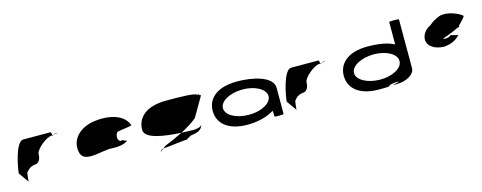

<svg xmlns="http://www.w3.org/2000/svg" viewBox="-31 -1581 6100 2431"><g transform="rotate(-15 3018.5 -366.0)"><path d="M49 -145 142 -14C142 -6 150 -135 161 -135C171 -142 197 -194 276 -201C328 -201 355 -258 355 -318C355 -378 504 -501 572 -501C572 -501 577 -502 585 -503C583 -520 578 -546 572 -546C572 -546 356 -547 214 -547C116 -547 54 -225 49 -145ZM585 -503C586 -498 586 -494 586 -491C586 -494 592 -500 601 -505C595 -504 590 -504 585 -503ZM601 -505C631 -510 670 -517 643 -517C627 -517 612 -511 601 -505Z M857 -196C898 -52 1154 -160 1264 -148C1350 -144 1429 -152 1480 -191C1472 -193 1423 -212 1425 -217C1388 -188 1337 -257 1390 -330C1410 -340 1593 -358 1583 -368C1536 -506 1359 -570 1123 -535C906 -493 816 -341 857 -196ZM1425 -217C1425 -217 1425 -218 1425 -218C1425 -218 1425 -217 1425 -217ZM1481 -192 1480 -191C1482 -191 1482 -191 1481 -190Z M1700 -274C1700 -158 1947 -122 2171 -111C2256 -154 2331 -201 2383 -246L2533 -504C2540 -504 2508 -512 2508 -522C2508 -533 2501 -530 2493 -522C2457 -552 2302 -554 2087 -554C1819 -554 1700 -428 1700 -274ZM1879 26C1837 76 1844 62 1896 24ZM1896 24 2198 -10C2215 6 2251 -52 2318 -52C2368 -60 2429 -84 2439 -146C2431 -124 2405 -113 2345 -106C2311 -106 2248 -107 2171 -111C2094 -72 2014 -36 1942 -8C1923 4 1908 15 1896 24Z M2625 -274C2625 -118 2745 8 3011 8C3150 8 3278 -28 3357 -80C3363 -76 3363 -4 3363 -4C3363 3 3482 2 3482 -5L3483 -347C3483 -500 3217 -558 3011 -556C2745 -554 2625 -430 2625 -274ZM2759 -274C2759 -366 2893 -440 3059 -440C3223 -440 3357 -366 3357 -274C3357 -184 3226 -109 3059 -109C2887 -109 2759 -184 2759 -274Z M3561 -145 3654 -14C3654 -6 3662 -135 3673 -135C3683 -142 3709 -194 3788 -201C3840 -201 3867 -258 3867 -318C3867 -378 4016 -501 4084 -501C4084 -501 4089 -502 4097 -503C4095 -520 4090 -546 4084 -546C4084 -546 3868 -547 3726 -547C3628 -547 3566 -225 3561 -145ZM4097 -503C4098 -498 4098 -494 4098 -491C4098 -494 4104 -500 4113 -505C4107 -504 4102 -504 4097 -503ZM4113 -505C4143 -510 4182 -517 4155 -517C4139 -517 4124 -511 4113 -505Z M4343 -274C4343 -118 4464 8 4729 8C4988 8 4767 -6 4957 -26C5096 -23 4817 0 4963 0C5097 0 5203 -66 5203 -146V-784C5203 -792 5075 -792 5075 -785V-490C5003 -532 4878 -556 4729 -556C4464 -556 4343 -430 4343 -274ZM4477 -274C4477 -366 4616 -440 4779 -440C4943 -440 5074 -366 5074 -274C5074 -184 4946 -109 4779 -109C4613 -109 4477 -184 4477 -274Z M5454 -451C5453 -371 5536 -305 5671 -302C5750 -310 5814 -331 5878 -398C5878 -398 5786 -420 5784 -422C5747 -394 5706 -392 5677 -404C5763 -432 5851 -469 5895 -492C5911 -493 5917 -494 5917 -494C5916 -499 5916 -504 5915 -509C5916 -509 5916 -510 5916 -510C5927 -521 6015 -608 6005 -617C5959 -660 5807 -726 5705 -691C5663 -677 5610 -647 5567 -609C5503 -581 5454 -518 5454 -451Z"/></g></svg>

Font: Ampere
Style: UltExt
Weight: 400
Version: Version 1